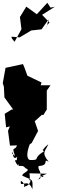

<svg xmlns="http://www.w3.org/2000/svg" viewBox="-27 -1276 433 1387"><path d="M263 0C256 13 244 38 278 -7C307 14 259 -14 250 24C292 -31 238 -48 253 -77C335 -80 277 -135 325 -107C267 -177 303 -185 322 -234C274 -195 289 -189 280 -196C252 -220 305 -178 283 -178C208 -131 266 -120 197 -120C167 -117 159 -162 190 -239C143 -203 195 -237 202 -243L248 -330L224 -400L276 -447L286 -445L311 -485V-622L338 -660H267L273 -680L171 -729L150 -787L139 -813L13 -786L-7 -675L1 -650L5 -572L69 -484L-6 -499L59 -486L7 -454L17 -356L44 -363L31 -331L45 -224L96 -226C80 -181 55 -228 81 -150C35 -182 77 -174 66 -169C67 -107 116 -132 121 -230C92 -107 84 -145 111 -76C88 -84 133 -131 80 -117C112 -44 124 -102 157 -61C205 -43 133 -30 134 -7C208 30 211 8 207 91C173 0 114 93 124 30C176 64 123 90 157 69C190 67 209 1 175 33C205 14 173 -32 194 -24L312 -21ZM57 -1011 115 -1006 199 -1056 273 -1064 324 -1136 300 -1047 314 -1096 331 -1113 277 -1169 369 -1227 338 -1221 315 -1256 239 -1173 163 -1228 117 -1153 128 -1065 78 -974 57 -1001Z"/></svg>

Font: Hussar Lance
Style: Regular
Weight: 700
Foundry: Cannot Into Space Fonts, PlusOne Fonts
Version: Version 2.27